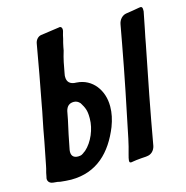

<svg xmlns="http://www.w3.org/2000/svg" viewBox="-108 -842 911 941"><g transform="rotate(-15 347.5 -371.5)"><path d="M287 -456C252 -456 240 -474 240 -496V-503L242 -515C248 -550 255 -587 266 -622V-621C268 -634 271 -647 274 -661C275 -665 277 -672 279 -680C281 -690 284 -704 288 -716C289 -720 289 -722 289 -725C289 -733 285 -740 277 -740C277 -740 275 -739 272 -739L180 -726C165 -724 151 -710 148 -691C131 -591 112 -490 93 -390C90 -373 87 -356 83 -338C75 -299 67 -259 60 -218C52 -177 44 -137 37 -101C36 -96 35 -91 34 -87C30 -73 27 -61 25 -48C24 -44 23 -40 23 -37C23 -27 29 -17 43 -13C45 -13 46 -13 48 -12L58 -11C66 -11 76 -9 84 -7H83C103 -5 122 -3 139 -3C270 -3 349 -84 396 -201C409 -235 416 -268 416 -299V-303C416 -381 368 -451 287 -456ZM472 -13C489 -15 505 -16 521 -17L528 -18C549 -20 565 -36 570 -58C599 -223 631 -387 664 -551C668 -572 672 -595 677 -617L695 -708V-718C695 -727 692 -732 685 -732H684C682 -732 681 -731 677 -731C655 -727 632 -723 610 -720C590 -717 573 -699 569 -676L552 -583C524 -429 493 -279 461 -125C456 -100 449 -74 442 -49L439 -37C438 -34 438 -32 437 -30L438 -31C436 -25 436 -21 436 -18C436 -12 438 -9 444 -9H445C447 -9 449 -9 452 -10ZM221 -108C215 -105 208 -104 201 -104C174 -104 168 -121 168 -135C168 -138 168 -142 169 -147C178 -195 188 -243 199 -291C201 -304 204 -319 207 -333C213 -356 226 -368 249 -368C261 -368 271 -363 280 -353C297 -326 304 -309 304 -275V-268C304 -217 279 -155 240 -121C236 -119 233 -116 230 -114C229 -113 228 -112 224 -110Z"/></g></svg>

Font: Bangerz
Style: Regular
Weight: 400
Designer: vernon adams
Foundry: Vernon Adams
Version: Version 2.10;December 28, 2023;FontCreator 13.0.0.2683 64-bi